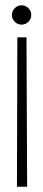

<svg xmlns="http://www.w3.org/2000/svg" viewBox="-20 -705 163 725"><path d="M44 0 45.5 -564H80L82.5 0ZM61.5 -612Q46.5 -612 35.8 -622.8Q25 -633.5 25 -648.5Q25 -663.5 35.8 -674.2Q46.5 -685 61.5 -685Q76.5 -685 87.2 -674.2Q98 -663.5 98 -648.5Q98 -633.5 87.2 -622.8Q76.5 -612 61.5 -612Z"/></svg>

Font: Anybody ExtraLight
Style: Regular
Weight: 200
Designer: Tyler Finck
Foundry: Etcetera Type Company
Version: Version 1.010; ttfautohint (v1.8.3) -l 8 -r 50 -G 200 -x 14 